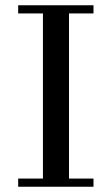

<svg xmlns="http://www.w3.org/2000/svg" viewBox="-20 -709 420 729"><path d="M335 -31V0H49V-31H143V-658H49V-689H335V-658H242V-31Z"/></svg>

Font: GFS Didot
Style: Regular
Weight: 400
Designer: Takis Katsoulidis and George D. Matthiopoulos
Foundry: Takis Katsoulidis and George D. Matthiopoulos
Version: Version 1.0